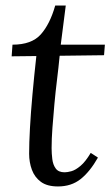

<svg xmlns="http://www.w3.org/2000/svg" viewBox="-20 -661 404 692"><path d="M217 -641 199 -500H358L355 -462L195 -460Q191 -418 185.5 -373.5Q180 -329 176 -285Q172 -241 169 -200.5Q166 -160 166 -127Q166 -108 168.5 -87.5Q171 -67 181 -53.5Q191 -40 213 -40Q223 -40 237.5 -44Q252 -48 270 -63Q288 -78 307 -110L333 -93Q304 -42 270.5 -15.5Q237 11 189 11Q150 11 127.5 -5.5Q105 -22 95 -49Q85 -76 85 -107Q85 -145 88 -199.5Q91 -254 97 -320.5Q103 -387 111 -459L22 -458L25 -500Q94 -500 127 -537Q160 -574 179 -641Z"/></svg>

Font: Lora
Style: Italic
Weight: 400
Italic angle: -3°
Designer: Olga Karpushina, Alexei Vanyashin (Cyrillic)
Foundry: Cyreal
Version: Version 3.008